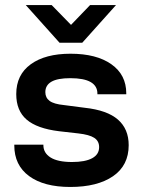

<svg xmlns="http://www.w3.org/2000/svg" viewBox="-20 -741 565 767"><path d="M37.1 -160.2V-163.1H153.3V-161.1Q153.3 -129.9 182.1 -111.8Q210.9 -93.8 267.6 -93.8Q320.3 -93.8 348.1 -108.9Q376 -124 376 -153.3Q376 -177.7 356.4 -190.4Q336.9 -203.1 293 -208L215.8 -216.8Q127.9 -227.5 86.4 -263.2Q44.9 -298.8 44.9 -365.2Q44.9 -442.4 103 -484.4Q161.1 -526.4 261.7 -526.4Q365.2 -526.4 424.8 -484.4Q484.4 -442.4 484.4 -368.2V-364.3H369.1V-367.2Q369.1 -397.5 342.3 -413.1Q315.4 -428.7 260.7 -428.7Q210 -428.7 185.5 -414.6Q161.1 -400.4 161.1 -373Q161.1 -350.6 178.2 -337.9Q195.3 -325.2 235.4 -321.3L318.4 -310.5Q408.2 -300.8 451.2 -263.2Q494.1 -225.6 494.1 -161.1Q494.1 -80.1 431.6 -37.1Q369.1 5.9 260.7 5.9Q155.3 5.9 96.2 -37.6Q37.1 -81.1 37.1 -160.2ZM83 -720.7H186.5L263.7 -641.6L339.8 -720.7H443.4L308.6 -570.3H217.8Z"/></svg>

Font: Altinn-DIN Exp
Style: DINExp-Bold
Weight: 700
Width: 7
Designer: Charles Nix
Foundry: Altinn
Version: Version 2.00